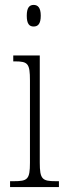

<svg xmlns="http://www.w3.org/2000/svg" viewBox="-20 -762 268 782"><path d="M117 -654C134 -654 146 -664 146 -698C146 -731 134 -742 117 -742C100 -742 89 -731 89 -698C89 -664 100 -654 117 -654ZM21 0H220V-24H207C152 -24 142 -32 142 -100V-536H34V-512H41C94 -512 102 -503 102 -434V-99C102 -31 92 -24 36 -24H21Z"/></svg>

Font: Noto Serif Lao ExtraCondensed ExtraLight
Style: Regular
Weight: 200
Width: 2
Designer: Monotype Design Team
Foundry: Monotype Imaging Inc.
Version: Version 2.003